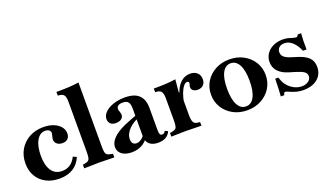

<svg xmlns="http://www.w3.org/2000/svg" viewBox="-69 -1195 2883 1684"><g transform="rotate(-20 1372.5 -353.0)"><path d="M263 14Q192 14 138 -14.5Q84 -43 54.5 -94Q25 -145 25 -213Q25 -285 58 -341Q91 -397 148.5 -428.5Q206 -460 280 -460Q333 -460 373.5 -444Q414 -428 437.5 -400Q461 -372 461 -336Q461 -305 443 -287.5Q425 -270 393 -270Q362 -270 342.5 -286Q323 -302 323 -327Q323 -333 324 -341Q325 -349 329 -362Q332 -373 333 -378Q334 -383 334 -387Q334 -404 320 -414Q306 -424 284 -424Q235 -424 205 -371.5Q175 -319 175 -230Q175 -139 209 -90Q243 -41 307 -41Q350 -41 382.5 -63Q415 -85 436 -128L469 -113Q441 -49 389 -17.5Q337 14 263 14Z M495 3V-31L513 -34Q535 -38 546 -45.5Q557 -53 561 -71.5Q565 -90 565 -124V-593Q565 -637 552.5 -654.5Q540 -672 506 -675L495 -676V-710Q560 -710 608.5 -712.5Q657 -715 705 -722V-124Q705 -90 709 -71.5Q713 -53 724.5 -45.5Q736 -38 758 -34L776 -31V3L636 0Z M1183 14Q1131 14 1102.5 -11.5Q1074 -37 1074 -83V-343Q1074 -387 1059.5 -405.5Q1045 -424 1009 -424Q981 -424 966 -414Q951 -404 951 -384Q951 -379 952.5 -373Q954 -367 957 -359Q964 -338 964 -328Q964 -304 944.5 -289.5Q925 -275 893 -275Q862 -275 844 -291Q826 -307 826 -335Q826 -370 855 -398.5Q884 -427 932.5 -443.5Q981 -460 1041 -460Q1128 -460 1171 -420Q1214 -380 1214 -299V-96Q1214 -65 1219.5 -53.5Q1225 -42 1240 -42Q1251 -42 1258.5 -48Q1266 -54 1271 -65L1298 -52Q1270 14 1183 14ZM939 14Q881 14 846.5 -11Q812 -36 812 -79Q812 -121 849 -159.5Q886 -198 960 -232Q992 -246 1034.5 -262.5Q1077 -279 1117 -291L1118 -262Q1045 -237 1001.5 -193Q958 -149 958 -100Q958 -74 969.5 -60.5Q981 -47 1003 -47Q1026 -47 1048 -63Q1070 -79 1088 -107Q1106 -135 1116 -170L1122 -113Q1094 -50 1047.5 -18Q1001 14 939 14Z M1308 3V-31L1326 -34Q1348 -38 1359 -45.5Q1370 -53 1374 -71.5Q1378 -90 1378 -124V-329Q1378 -376 1363 -394Q1348 -412 1308 -412V-446Q1374 -446 1420 -448.5Q1466 -451 1513 -458L1502 -337H1518V-124Q1518 -89 1523 -70.5Q1528 -52 1538 -44Q1548 -36 1562 -34L1589 -31V3L1434 0ZM1515 -241 1500 -315Q1520 -386 1559 -423Q1598 -460 1650 -460Q1691 -460 1715.5 -437.5Q1740 -415 1740 -377Q1740 -343 1720.5 -323.5Q1701 -304 1668 -304Q1642 -304 1626 -316.5Q1610 -329 1610 -348Q1610 -353 1611 -357Q1612 -361 1614 -368Q1616 -375 1617 -378Q1618 -381 1618 -385Q1618 -401 1601 -401Q1584 -401 1567 -379.5Q1550 -358 1536 -321.5Q1522 -285 1515 -241Z M2016 14Q1943 14 1885.5 -17Q1828 -48 1794.5 -101.5Q1761 -155 1761 -223Q1761 -291 1794.5 -344.5Q1828 -398 1885.5 -429Q1943 -460 2016 -460Q2089 -460 2146.5 -429Q2204 -398 2237.5 -344.5Q2271 -291 2271 -223Q2271 -155 2237.5 -101.5Q2204 -48 2146.5 -17Q2089 14 2016 14ZM2016 -22Q2066 -22 2093.5 -74Q2121 -126 2121 -223Q2121 -320 2093.5 -372Q2066 -424 2016 -424Q1966 -424 1938.5 -372Q1911 -320 1911 -223Q1911 -126 1938.5 -74Q1966 -22 2016 -22Z M2536 16Q2480 16 2418 -12Q2402 -20 2394 -22.5Q2386 -25 2381 -25Q2374 -25 2370 -19.5Q2366 -14 2364 0H2331L2335 -65L2338 -163H2367L2378 -134Q2390 -102 2414.5 -76Q2439 -50 2471 -35Q2503 -20 2536 -20Q2574 -20 2598.5 -38.5Q2623 -57 2623 -85Q2623 -109 2602 -125Q2581 -141 2531 -156L2471 -174Q2407 -193 2374 -229Q2341 -265 2341 -316Q2341 -359 2363.5 -392.5Q2386 -426 2425.5 -445Q2465 -464 2515 -464Q2535 -464 2552.5 -461Q2570 -458 2601 -448Q2625 -441 2635 -441Q2650 -441 2655 -460H2688L2684 -394V-310H2651Q2626 -368 2592 -398Q2558 -428 2518 -428Q2487 -428 2469 -411.5Q2451 -395 2451 -367Q2451 -342 2469.5 -324.5Q2488 -307 2528 -294L2585 -276Q2657 -254 2688.5 -221Q2720 -188 2720 -136Q2720 -66 2670.5 -25Q2621 16 2536 16Z"/></g></svg>

Font: Baskervville
Style: Bold
Weight: 700
Version: Version 1.100